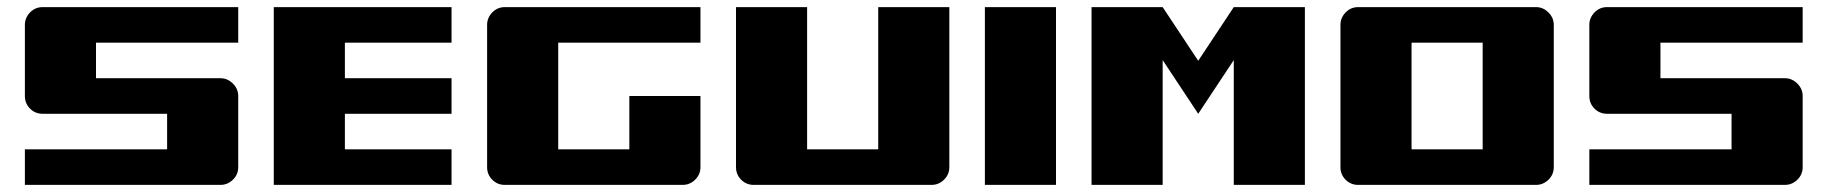

<svg xmlns="http://www.w3.org/2000/svg" viewBox="-20 -520 5140 540"><path d="M650 -500V-400H250V-300H600Q620 -300 635 -285Q650 -270 650 -250V-50Q650 -29 635 -14.5Q620 0 600 0H50V-100H450V-200H100Q79 -200 64.5 -214.5Q50 -229 50 -250V-450Q50 -470 64.5 -485Q79 -500 100 -500Z M750 -500H1250V-400H950V-300H1250V-200H950V-100H1250V0H750Z M1950 -500V-400H1550V-100H1750V-250H1950V-50Q1950 -29 1935 -14.5Q1920 0 1900 0H1400Q1379 0 1364.5 -14.5Q1350 -29 1350 -50V-450Q1350 -470 1364.5 -485Q1379 -500 1400 -500Z M2050 -500H2250V-100H2450V-500H2650V-50Q2650 -29 2635 -14.5Q2620 0 2600 0H2100Q2079 0 2064.5 -14.5Q2050 -29 2050 -50Z M2750 -500H2950V0H2750Z M3450 -500H3650V0H3450V-351L3350 -200L3250 -351V0H3050V-500H3250L3350 -349Z M4300 -500Q4320 -500 4335 -485Q4350 -470 4350 -450V-50Q4350 -29 4335 -14.5Q4320 0 4300 0H3800Q3779 0 3764.5 -14.5Q3750 -29 3750 -50V-450Q3750 -470 3764.5 -485Q3779 -500 3800 -500ZM3950 -400V-100H4150V-400Z M5050 -500V-400H4650V-300H5000Q5020 -300 5035 -285Q5050 -270 5050 -250V-50Q5050 -29 5035 -14.5Q5020 0 5000 0H4450V-100H4850V-200H4500Q4479 -200 4464.5 -214.5Q4450 -229 4450 -250V-450Q4450 -470 4464.5 -485Q4479 -500 4500 -500Z"/></svg>

Font: Tokeely Brookings
Style: Regular
Weight: 400
Designer: Peter Wiegel
Foundry: Peter Wiegel
Version: Version 2.001